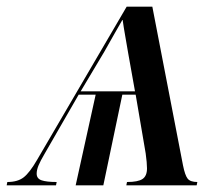

<svg xmlns="http://www.w3.org/2000/svg" viewBox="-72 -556 660 576"><path d="M-50 -10Q-19 -10 -1 -24Q17 -38 39 -76L308 -536H385L477 -60Q483 -30 491 -20Q499 -10 520 -10L518 0H307L309 -10Q342 -10 355.5 -19Q369 -28 369 -51Q369 -67 365 -96L335 -272H295L238 0H155L215 -272H164L62 -95Q49 -73 43.5 -59.5Q38 -46 38 -35Q38 -20 53 -15Q68 -10 98 -10L96 0H-52ZM170 -282H333L313 -394Q308 -424 303.5 -449Q299 -474 296 -496H295Q284 -477 271.5 -455Q259 -433 241 -401Z"/></svg>

Font: Noto Serif Display SemiCondensed Medium
Style: Italic
Weight: 500
Width: 4
Italic angle: -12°
Designer: Monotype Design Team
Foundry: Monotype Imaging Inc.
Version: Version 2.009